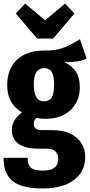

<svg xmlns="http://www.w3.org/2000/svg" viewBox="-22 -827 502 1068"><path d="M339.8 -807.1 392.1 -752 273.9 -612.8H184.1L65.9 -752L118.2 -807.1L229 -713.9ZM422.9 -608.9 460 -501Q423.3 -481 335.9 -481Q379.9 -460.4 400.9 -427.2Q421.9 -394 421.9 -342.8Q421.9 -263.7 370.4 -214.8Q318.8 -166 230 -166Q202.1 -166 182.1 -171.9Q166 -160.6 166 -138.2Q166 -120.6 176.3 -111.8Q186.5 -103 214.8 -103H269Q355 -103 403.6 -61.3Q452.1 -19.5 452.1 46.9Q452.1 126 390.1 173.6Q328.1 221.2 214.8 221.2Q151.4 221.2 107.9 209.2Q64.5 197.3 41 173.8Q17.6 150.4 7.8 120.8Q-2 91.3 -2 50.8H131.8Q131.8 88.4 149.2 105.2Q166.5 122.1 215.8 122.1Q301.8 122.1 301.8 58.1Q301.8 0 234.9 0H194.8Q115.7 0 79.8 -27.8Q43.9 -55.7 43.9 -103Q43.9 -161.1 100.1 -201.2Q57.1 -228.5 37.6 -264.4Q18.1 -300.3 18.1 -354Q18.1 -444.8 73.7 -495.8Q129.4 -546.9 226.1 -545.9Q258.8 -545.4 287.1 -550Q315.4 -554.7 340.8 -565.4Q366.2 -576.2 382.1 -584.7Q397.9 -593.3 422.9 -608.9ZM224.1 -448.2Q195.3 -448.2 180.7 -426.5Q166 -404.8 166 -356Q166 -263.2 223.1 -263.2Q251.5 -263.2 265.1 -284.2Q278.8 -305.2 278.8 -357.9Q278.8 -406.2 265.4 -427.2Q252 -448.2 224.1 -448.2Z"/></svg>

Font: Fira Sans Compressed
Style: Bold
Weight: 700
Width: 1
Designer: Carrois Corporate & Edenspiekermann AG
Foundry: Carrois Corporate GbR & Edenspiekermann AG
Version: Version 4.203;PS 004.203;hotconv 1.0.88;makeotf.lib2.5.64775